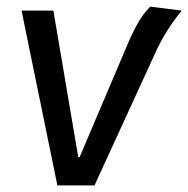

<svg xmlns="http://www.w3.org/2000/svg" viewBox="-20 -559 568 579"><path d="M528 -527Q515 -511 504.5 -496.5Q494 -482 484 -466Q474 -450 464 -431.5Q454 -413 444 -390L265 0H153L45 -527H141L216 -85H220L362 -419Q380 -462 396.5 -490.5Q413 -519 433 -539Z"/></svg>

Font: Yekcdsyqcyvpieeyorgstswgcgt
Style: Regular
Weight: 400
Italic angle: -8°
Designer: Carrois Corporate & Edenspiekermann
Foundry: Carrois Corporate GbR & Edenspiekermann AG
Version: Version 2.001